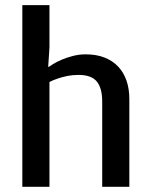

<svg xmlns="http://www.w3.org/2000/svg" viewBox="-20 -723 590 743"><path d="M66.4 -703.1H171.4V-539.1L166.5 -464.4H169.4Q172.9 -467.3 185.8 -475.3Q198.7 -483.4 218 -491.7Q237.3 -500 261.5 -506.3Q285.6 -512.7 311.5 -512.7Q352.5 -512.7 384 -500.5Q415.5 -488.3 437 -465.6Q458.5 -442.9 469.5 -411.1Q480.5 -379.4 480.5 -339.8V0H375.5V-329.6Q375.5 -382.8 354.2 -408Q333 -433.1 284.2 -433.1Q260.7 -433.1 240.5 -429Q220.2 -424.8 204.6 -419.4Q186.5 -413.6 171.4 -405.8V0H66.4Z"/></svg>

Font: Basic
Style: Regular
Weight: 400
Designer: Magnus Gaarde
Foundry: Magnus Gaarde
Version: Version 1.003; ttfautohint (v1.1) -l 6 -r 16 -G 0 -x 16 -D l